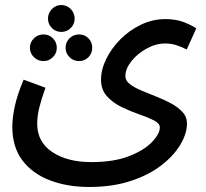

<svg xmlns="http://www.w3.org/2000/svg" viewBox="-20 -512 818 764"><path d="M29 -8Q29 -43 39 -89.5Q49 -136 74 -195L161 -163Q145 -119 136.5 -84.5Q128 -50 128 -20Q128 53 188 93Q248 133 343 133Q434 133 494.5 109Q555 85 585.5 52.5Q616 20 616 -5Q616 -21 592.5 -33Q569 -45 534 -57Q499 -69 464 -86Q429 -103 405.5 -129Q382 -155 382 -195Q382 -235 402.5 -277Q423 -319 458.5 -355Q494 -391 540.5 -413.5Q587 -436 638 -436Q681 -436 712.5 -423.5Q744 -411 761 -399L723 -315Q704 -325 682.5 -332Q661 -339 638 -339Q600 -339 563 -318.5Q526 -298 502.5 -268Q479 -238 479 -209Q479 -191 496.5 -177.5Q514 -164 542 -152Q570 -140 601 -128Q632 -116 660 -101Q688 -86 706 -66.5Q724 -47 724 -20Q724 19 698 63Q672 107 622.5 145.5Q573 184 500.5 208Q428 232 335 232Q248 232 178.5 205.5Q109 179 69 126Q29 73 29 -8ZM224 -385Q202 -385 186.5 -400.5Q171 -416 171 -438Q171 -460 186.5 -476Q202 -492 224 -492Q246 -492 261.5 -476Q277 -460 277 -438Q277 -416 261.5 -400.5Q246 -385 224 -385ZM153 -269Q131 -269 115 -284.5Q99 -300 99 -322Q99 -344 115 -359.5Q131 -375 153 -375Q175 -375 190.5 -359.5Q206 -344 206 -322Q206 -300 190.5 -284.5Q175 -269 153 -269ZM295 -269Q272 -269 256.5 -284.5Q241 -300 241 -322Q241 -344 256.5 -359.5Q272 -375 295 -375Q317 -375 332 -359.5Q347 -344 347 -322Q347 -300 332 -284.5Q317 -269 295 -269Z"/></svg>

Font: Noto Sans Arabic Med
Style: Regular
Weight: 500
Designer: Monotype Design Team, Nadine Chahine, Nizar Qandah and Khaled Hosny
Foundry: Monotype Imaging Inc.
Version: Version 2.012; ttfautohint (v1.8.4.7-5d5b)